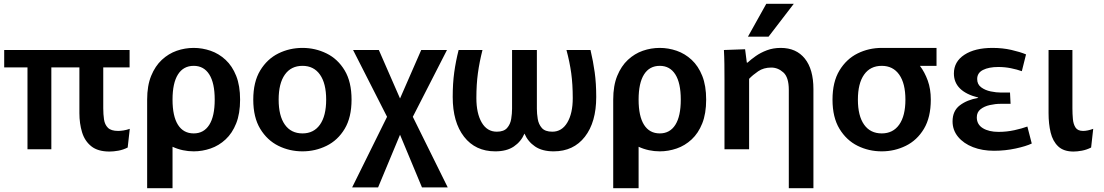

<svg xmlns="http://www.w3.org/2000/svg" viewBox="-20 -782 5784 1006"><path d="M249 0H124V-429H2V-520H659V-429H521V-215Q521 -183 525 -156Q529 -129 545.5 -112.5Q562 -96 599 -96Q611 -96 627 -98.5Q643 -101 660 -107L649 -9Q625 3 600 7.5Q575 12 554 12Q493 12 458.5 -15.5Q424 -43 410 -89Q396 -135 396 -189V-429H249Z M751 204V-260Q751 -333 772 -384.5Q793 -436 828 -468.5Q863 -501 906 -516Q949 -531 995 -531Q1040 -531 1083.5 -516Q1127 -501 1162 -468.5Q1197 -436 1217.5 -384.5Q1238 -333 1238 -260Q1238 -187 1217.5 -135.5Q1197 -84 1162 -51.5Q1127 -19 1083.5 -4Q1040 11 995 11Q966 11 938 5Q910 -1 884 -13V204ZM995 -83Q1048 -83 1076.5 -128Q1105 -173 1105 -260Q1105 -347 1076.5 -392Q1048 -437 995 -437Q941 -437 912.5 -392Q884 -347 884 -260Q884 -173 912.5 -128Q941 -83 995 -83Z M1565 11Q1497 11 1438.5 -18Q1380 -47 1343.5 -107Q1307 -167 1307 -260Q1307 -353 1343.5 -413Q1380 -473 1438.5 -502Q1497 -531 1565 -531Q1632 -531 1691 -502Q1750 -473 1786 -413Q1822 -353 1822 -260Q1822 -167 1786 -107Q1750 -47 1691 -18Q1632 11 1565 11ZM1565 -83Q1624 -83 1656.5 -129Q1689 -175 1689 -260Q1689 -345 1656.5 -391Q1624 -437 1565 -437Q1505 -437 1472.5 -391Q1440 -345 1440 -260Q1440 -175 1472.5 -129Q1505 -83 1565 -83Z M1825 200 2008 -170 1830 -520H1965L2076 -266L2187 -520H2322L2143 -170L2326 200H2191L2076 -76L1961 200Z M2575 11Q2471 11 2411.5 -65.5Q2352 -142 2352 -274Q2352 -345 2360 -403Q2368 -461 2383 -520H2508Q2492 -457 2484 -398.5Q2476 -340 2476 -268Q2476 -188 2504 -140Q2532 -92 2583 -92Q2620 -92 2637 -111.5Q2654 -131 2658.5 -159Q2663 -187 2663 -212V-520H2793V-212Q2793 -187 2797.5 -159Q2802 -131 2819 -111.5Q2836 -92 2874 -92Q2924 -92 2952.5 -140Q2981 -188 2981 -268Q2981 -340 2973 -398.5Q2965 -457 2948 -520H3074Q3088 -461 3096 -403Q3104 -345 3104 -274Q3104 -142 3044.5 -65.5Q2985 11 2881 11Q2821 11 2783.5 -14.5Q2746 -40 2728 -82Q2710 -40 2672.5 -14.5Q2635 11 2575 11Z M3193 204V-260Q3193 -333 3214 -384.5Q3235 -436 3270 -468.5Q3305 -501 3348 -516Q3391 -531 3437 -531Q3482 -531 3525.5 -516Q3569 -501 3604 -468.5Q3639 -436 3659.5 -384.5Q3680 -333 3680 -260Q3680 -187 3659.5 -135.5Q3639 -84 3604 -51.5Q3569 -19 3525.5 -4Q3482 11 3437 11Q3408 11 3380 5Q3352 -1 3326 -13V204ZM3437 -83Q3490 -83 3518.5 -128Q3547 -173 3547 -260Q3547 -347 3518.5 -392Q3490 -437 3437 -437Q3383 -437 3354.5 -392Q3326 -347 3326 -260Q3326 -173 3354.5 -128Q3383 -83 3437 -83Z M3776 -362Q3776 -407 3775.5 -446Q3775 -485 3773 -520L3884 -524L3893 -454H3897Q3914 -470 3939.5 -488Q3965 -506 3998 -518.5Q4031 -531 4071 -531Q4152 -531 4197 -475Q4242 -419 4242 -315V204H4113V-311Q4113 -377 4084.5 -402.5Q4056 -428 4021 -428Q3981 -428 3952.5 -408.5Q3924 -389 3905 -369V0H3776ZM3899 -590 3995 -762H4139L4007 -590Z M4600 11Q4532 11 4473.5 -18Q4415 -47 4378.5 -107Q4342 -167 4342 -260Q4342 -353 4378.5 -413Q4415 -473 4473.5 -502Q4532 -531 4600 -531Q4600 -531 4600 -531H4887V-437H4800Q4825 -404 4841 -360Q4857 -316 4857 -260Q4857 -167 4821 -107Q4785 -47 4726 -18Q4667 11 4600 11ZM4600 -83Q4659 -83 4691.5 -129Q4724 -175 4724 -260Q4724 -345 4691.5 -391Q4659 -437 4600 -437Q4540 -437 4507.5 -391Q4475 -345 4475 -260Q4475 -175 4507.5 -129Q4540 -83 4600 -83Z M5188 8Q5127 8 5078 -11Q5029 -30 5000 -65Q4971 -100 4971 -146Q4971 -201 5009 -230Q5047 -259 5105 -269V-271Q4978 -303 4978 -397Q4978 -459 5033 -495Q5088 -531 5180 -531Q5233 -531 5279 -520.5Q5325 -510 5356 -497L5334 -409Q5309 -418 5277 -424.5Q5245 -431 5211 -431Q5161 -431 5130.5 -415.5Q5100 -400 5100 -368Q5100 -340 5121 -324.5Q5142 -309 5171 -303Q5200 -297 5226 -297H5272L5275 -238H5222Q5195 -238 5166 -231.5Q5137 -225 5117.5 -209.5Q5098 -194 5098 -167Q5098 -130 5129.5 -110.5Q5161 -91 5212 -91Q5255 -91 5295.5 -100Q5336 -109 5363 -119L5386 -30Q5357 -16 5302 -4Q5247 8 5188 8Z M5697 -9Q5673 3 5648.5 7.5Q5624 12 5605 12Q5553 12 5524.5 -15Q5496 -42 5485 -87.5Q5474 -133 5474 -189V-520H5599V-215Q5599 -185 5601.5 -158Q5604 -131 5615.5 -113.5Q5627 -96 5655 -96Q5678 -96 5708 -107Z"/></svg>

Font: Murecho Medium
Style: Regular
Weight: 500
Designer: Neil Summerour
Foundry: Positype
Version: Version 1.010; ttfautohint (v1.8.3)